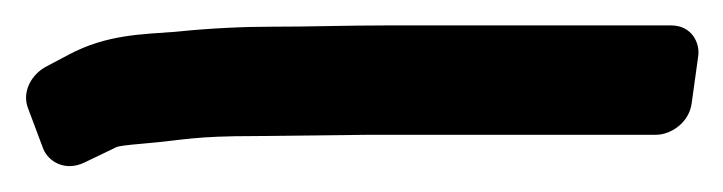

<svg xmlns="http://www.w3.org/2000/svg" viewBox="-46 -62 569 151"><path d="M168 -41C147 -41 121 -40 92 -37C66 -35 38 -35 8 -19L-9 -10C-21 -4 -29 10 -24 23L-12 55C-8 65 5 73 20 66L45 54C46 53 54 52 66 51C101 48 105 45 156 45L245 44H470C481 44 496 35 498 19L503 -17C505 -28 498 -42 482 -42H257C226 -42 199 -41 168 -41Z"/></svg>

Font: Reckless Catfish
Style: HeavyIt
Weight: 400
Foundry: Cannot Into Space Fonts
Version: Version 0.2894